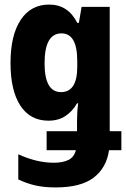

<svg xmlns="http://www.w3.org/2000/svg" viewBox="-20 -580 551 840"><path d="M223 240Q334 240 390 197Q446 154 457 77H511V-6H460V-550H337L325 -480H318Q278 -560 195 -560Q115 -560 70.5 -493Q26 -426 26 -304Q26 -184 69 -118Q112 -52 192 -52Q236 -52 267 -73Q298 -94 317 -128H322Q317 -91 317 -50V-6H184V77H312Q304 108 279 120Q254 132 215 132Q141 132 60 95V205Q95 222 133.5 231Q172 240 223 240ZM247 -177Q175 -177 175 -303Q175 -434 249 -434Q318 -434 318 -313V-288Q318 -177 247 -177Z"/></svg>

Font: Noto Sans Mono Condensed Extra
Style: Regular
Weight: 800
Width: 3
Designer: Monotype Design Team
Foundry: Monotype Imaging Inc.
Version: Version 1.900